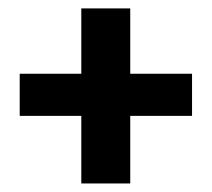

<svg xmlns="http://www.w3.org/2000/svg" viewBox="-20 -638 498 452"><path d="M171.4 -206.1V-365.2H26.4V-464.4H171.4V-618.2H286.6V-464.4H432.1V-365.2H286.6V-206.1Z"/></svg>

Font: Oswald
Style: Heavy
Weight: 800
Designer: Vernon Adams
Foundry: Vernon Adams
Version: 3.0; ttfautohint (v0.95) -l 8 -r 50 -G 200 -x 0 -w "G" -W -c